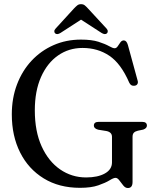

<svg xmlns="http://www.w3.org/2000/svg" viewBox="-20 -908 763 943"><path d="M631 -14.5Q631 15.5 608 15.5Q595.5 15.5 585.5 3Q575.5 -9.5 566.2 -22Q557 -34.5 547.5 -34.5Q537.5 -34.5 517.8 -22.2Q498 -10 463 2.2Q428 14.5 373 14.5Q270 14.5 194.8 -31.8Q119.5 -78 78.8 -159.2Q38 -240.5 38 -346Q38 -426 63.5 -493.2Q89 -560.5 135 -609.8Q181 -659 242.8 -686.2Q304.5 -713.5 377.5 -713.5Q430.5 -713.5 463.8 -702.8Q497 -692 515.5 -681.5Q534 -671 543 -671Q551.5 -671 558 -680.5Q564.5 -690 571.2 -699.8Q578 -709.5 588 -709.5Q601.5 -709.5 608 -687.5L656 -512Q659 -502.5 654.8 -495.2Q650.5 -488 641 -487Q623 -484 614.5 -502.5Q574 -596 517 -634.2Q460 -672.5 385.5 -672.5Q318 -672.5 265 -635.5Q212 -598.5 181.5 -529.8Q151 -461 151 -366Q151 -263 184.5 -189.2Q218 -115.5 275.2 -76Q332.5 -36.5 403 -36.5Q460 -36.5 495 -56Q530 -75.5 530 -110.5V-236Q530 -259 502.5 -264.5L462 -271Q441 -277 441 -291Q441 -309.5 464.5 -309.5H678Q701.5 -309.5 701.5 -291Q701.5 -278 683.5 -271.5L657 -266Q644 -263 637.5 -256.2Q631 -249.5 631 -236ZM277.5 -746.5Q261 -736 251 -744Q247 -747.5 246.8 -754Q246.5 -760.5 253 -767.5L343 -866Q352.5 -876 359.8 -881.8Q367 -887.5 378 -887.5Q389 -887.5 396.2 -881.8Q403.5 -876 412.5 -866L503.5 -767.5Q509.5 -760.5 509.2 -754Q509 -747.5 505 -744Q495 -736 478.5 -746.5L378 -811.5Z"/></svg>

Font: Fraunces 72pt S050
Style: Regular
Weight: 400
Version: Version 1.000; ttfautohint (v1.8.3)